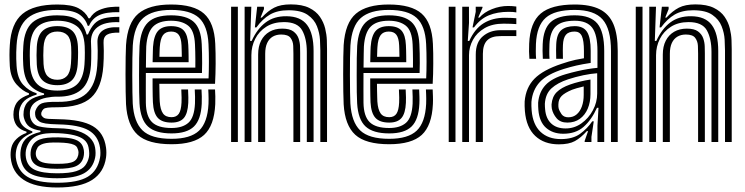

<svg xmlns="http://www.w3.org/2000/svg" viewBox="-20 -630 3306 852"><path d="M233.8 202Q136.2 202 84.8 167.9Q33.2 133.8 27.5 69Q26.5 58 27.2 46.6Q28 35.2 30.5 25Q35.5 3.5 53.8 -14Q72 -31.5 97.5 -40V-46Q72.5 -53.2 58.8 -67.4Q45 -81.5 40.5 -107Q39.5 -112.2 39.5 -121Q39.5 -129.8 40.5 -136.8Q44.8 -165.8 61.1 -182.5Q77.5 -199.2 108.5 -210V-216Q80.5 -225.5 53.6 -255.2Q26.8 -285 23.5 -337Q22.8 -351 22.4 -363Q22 -375 22 -386.1Q22 -397.2 22.4 -408Q22.8 -418.8 23.5 -430Q29.2 -526.5 79.6 -568.2Q130 -610 234.5 -610Q297.8 -610 328.8 -593.2Q359.8 -576.5 372.8 -549H378.8Q393.8 -574 419.1 -585Q444.5 -596 469.8 -598.5Q495 -601 509.5 -600V-576Q450.8 -577.2 419.6 -562.4Q388.5 -547.5 375.2 -515.5H369.2Q359.2 -548.2 330.2 -567.1Q301.2 -586 234.5 -586Q145.8 -586 102.1 -549.5Q58.5 -513 53.5 -429Q52.5 -412.2 52.1 -397.8Q51.8 -383.2 52.1 -368.9Q52.5 -354.5 53.5 -338Q57 -282.2 82.8 -254.1Q108.5 -226 142.5 -216.2V-210.2Q106 -199.5 88 -182.4Q70 -165.2 65.2 -137.5Q64 -129.8 64.1 -121.6Q64.2 -113.5 65.2 -106.2Q68.8 -84.8 82.5 -70.9Q96.2 -57 123.5 -47.2V-41.2Q91.8 -28 76.5 -12Q61.2 4 54.8 24.8Q51.5 35.5 50.4 46.9Q49.2 58.2 50.2 68.5Q57.2 127 100.8 154Q144.2 181 233.8 181Q326 181 369.9 154.1Q413.8 127.2 424 69Q425.8 59.5 425.6 48.1Q425.5 36.8 423.8 25.2Q415.8 -27 373.4 -51.6Q331 -76.2 239.5 -78Q201.8 -78.8 182.5 -81.9Q163.2 -85 154.6 -91Q146 -97 140.2 -106Q136.8 -111.8 135.9 -122Q135 -132.2 137 -138Q146.5 -164 165.5 -171.4Q184.5 -178.8 234.5 -178Q321.8 -176.8 363.6 -215.2Q405.5 -253.8 411.5 -338Q412.8 -353.8 413.2 -370.6Q413.8 -387.5 413.6 -404.9Q413.5 -422.2 412.5 -439.8Q410.8 -476.8 435.2 -494.2Q459.8 -511.8 509.5 -509V-485Q471.8 -486.2 455 -476.1Q438.2 -466 439.5 -440Q440.5 -422.5 440.6 -404.9Q440.8 -387.2 440.2 -370.1Q439.8 -353 438.5 -337Q431.5 -240 384.4 -197Q337.2 -154 234.5 -154Q206 -154 192.2 -152.4Q178.5 -150.8 173.1 -146Q167.8 -141.2 163.8 -131.5Q163 -129.8 162.9 -124.8Q162.8 -119.8 165.2 -116.2Q170.2 -109.8 175.5 -106.6Q180.8 -103.5 194.8 -102.5Q208.8 -101.5 239.8 -101Q342.2 -99.5 391.9 -70.2Q441.5 -41 450.5 25Q452 35.8 452 47.1Q452 58.5 450.5 69Q441.2 134.8 388.9 168.4Q336.5 202 233.8 202ZM233.8 139Q289.2 139 317.9 129.6Q346.5 120.2 358.1 104.2Q369.8 88.2 374.2 69Q376 61.8 375.9 50.2Q375.8 38.8 373 24.5Q369 3.2 353.1 -9.9Q337.2 -23 309.1 -29.9Q281 -36.8 239.8 -38.8Q176.5 -42.2 143.9 -27.4Q111.2 -12.5 98 25.2Q94.5 35.5 93.9 46.9Q93.2 58.2 95 69.5Q101.5 108.5 134.9 123.8Q168.2 139 233.8 139ZM233.8 119Q172.5 119 147.4 106.6Q122.2 94.2 117 69Q114.8 58 115.8 46.1Q116.8 34.2 120.2 25Q130.2 -1 156.6 -11.2Q183 -21.5 240.8 -20.5Q275.2 -20 297.4 -15.2Q319.5 -10.5 332 -0.8Q344.5 9 349.2 24.8Q352.8 35.5 352.9 46.8Q353 58 350.2 68.5Q342.8 95.8 317.1 107.4Q291.5 119 233.8 119ZM233.8 97Q261 97 279.1 94.6Q297.2 92.2 307.9 86.1Q318.5 80 323.5 69Q328.5 58.2 328.4 47.2Q328.2 36.2 322.5 25Q318.5 17.2 308.2 12.5Q298 7.8 281.1 5.4Q264.2 3 239.8 2.5Q193 1.2 173.1 7.6Q153.2 14 147 24.2Q140 35.8 138.9 47.1Q137.8 58.5 142.5 69Q149.2 84 169.2 90.5Q189.2 97 233.8 97ZM233.8 161Q151 161 114.1 140Q77.2 119 71.2 70Q70 58.8 70.6 47.8Q71.2 36.8 74 24.8Q80.5 -3.2 100.5 -19.2Q120.5 -35.2 159.5 -44.5V-50.5Q128.5 -54.8 111 -67.2Q93.5 -79.8 86.2 -106.8Q84.5 -114 84.2 -120.8Q84 -127.5 85.2 -137.5Q89.2 -167.2 110.5 -184.1Q131.8 -201 175.5 -209.2V-215.2Q133.8 -226.8 110.2 -255Q86.8 -283.2 83.2 -341Q82.5 -355.2 82.1 -368.5Q81.8 -381.8 82.1 -395.8Q82.5 -409.8 83.5 -426.5Q87.8 -499 124.2 -530.5Q160.8 -562 234.5 -562Q293.5 -562 322.8 -542.4Q352 -522.8 364.2 -477.2H370.2Q382.8 -507.2 398.8 -524.4Q414.8 -541.5 440.9 -548.5Q467 -555.5 509.5 -555.5V-531.5Q445 -534.2 412.6 -509.4Q380.2 -484.5 384 -435.2Q385 -423.5 385 -404.9Q385 -386.2 384.8 -368.5Q384.5 -350.8 383.8 -341.5Q378.2 -264 340.6 -232Q303 -200 234.5 -201Q211.2 -201.5 185.5 -196.4Q159.8 -191.2 140 -178.6Q120.2 -166 114.2 -143.5Q112.2 -135.8 112.5 -125Q112.8 -114.2 114.5 -107.8Q123.8 -76.2 153.1 -69Q182.5 -61.8 240 -60.8Q290.5 -60 324.9 -49.1Q359.2 -38.2 378.5 -19.2Q397.8 -0.2 402 25.2Q404 37 404.1 48.5Q404.2 60 402.2 69.2Q392.5 117 352.8 139Q313 161 233.8 161ZM234.5 -228Q292 -228 321.1 -254.9Q350.2 -281.8 354.8 -343.5Q355.8 -355.2 356.1 -368.6Q356.5 -382 356.5 -396.4Q356.5 -410.8 355.8 -425.2Q352.5 -490.5 320.4 -514.2Q288.2 -538 234.5 -538Q176 -538 146.5 -511.6Q117 -485.2 113.2 -424.5Q112 -404.2 112.1 -382.6Q112.2 -361 113.2 -342.5Q116.8 -283.8 146.4 -255.9Q176 -228 234.5 -228ZM234.5 -252Q191.5 -252 168.9 -273.4Q146.2 -294.8 143.2 -344.2Q142 -366.2 142.1 -384.9Q142.2 -403.5 143.2 -422.2Q146.2 -471.5 168.8 -492.8Q191.2 -514 234.5 -514Q278.2 -514 300.8 -493.1Q323.2 -472.2 325.8 -424Q326.5 -411.2 326.5 -398.5Q326.5 -385.8 326.1 -372.5Q325.8 -359.2 324.8 -344.8Q321.2 -295.2 298.8 -273.6Q276.2 -252 234.5 -252ZM234.5 -276Q260.8 -276 276.4 -292.1Q292 -308.2 294.8 -347.5Q295.8 -360.2 296.1 -371.6Q296.5 -383 296.5 -395.2Q296.5 -407.5 295.8 -422.5Q294 -458.8 278.4 -474.4Q262.8 -490 234.5 -490Q206.5 -490 191 -474Q175.5 -458 173.2 -421Q172.2 -401.5 172.1 -384.1Q172 -366.8 173.2 -346Q175.5 -308.5 191 -292.2Q206.5 -276 234.5 -276Z M741.2 10Q636.8 10 590.8 -31.9Q544.8 -73.8 539.2 -167.5Q538.2 -187 537.6 -223.2Q537 -259.5 537 -300.6Q537 -341.8 537.6 -377Q538.2 -412.2 539.2 -429.8Q545.8 -528.8 593.8 -569.4Q641.8 -610 739.2 -610Q839.8 -610 885.2 -569.6Q930.8 -529.2 935.2 -436Q936.2 -415.2 936.6 -392.9Q937 -370.5 936.9 -347.5Q936.8 -324.5 936.1 -301.9Q935.5 -279.2 934.2 -258H687Q687.2 -242.8 687.5 -226.4Q687.8 -210 688.1 -197.2Q688.5 -184.5 688.8 -179.8Q691.2 -143.8 703.1 -126.9Q715 -110 741.2 -110Q763 -110 773.4 -125.1Q783.8 -140.2 785.5 -175Q786 -182.5 785.8 -197.1Q785.5 -211.8 784.5 -233H814.5Q815.5 -213 815.8 -197.4Q816 -181.8 815.5 -173.8Q813.2 -126.8 795.9 -106.4Q778.5 -86 741.2 -86Q699.5 -86 680.2 -107Q661 -128 658.5 -176.2Q658 -187.5 657.6 -204Q657.2 -220.5 657.1 -240.5Q657 -260.5 657 -282H905.5Q906.2 -298.5 906.6 -317.2Q907 -336 907 -355.9Q907 -375.8 906.6 -395.6Q906.2 -415.5 905.2 -434.5Q901.2 -515.8 862.9 -550.9Q824.5 -586 739.2 -586Q656 -586 615.5 -550.2Q575 -514.5 569.2 -428Q568 -409.2 567.5 -373Q567 -336.8 567 -295.8Q567 -254.8 567.6 -220.4Q568.2 -186 569 -170.8Q574 -88.8 612.5 -51.4Q651 -14 741.2 -14Q825.2 -14 863.2 -50.1Q901.2 -86.2 905.2 -169Q905.8 -180 905.6 -191.1Q905.5 -202.2 905.1 -213Q904.8 -223.8 904.2 -233H934.2Q935 -219.8 935.5 -202Q936 -184.2 935.2 -168Q930.8 -72.5 885.6 -31.2Q840.5 10 741.2 10ZM741.2 -38Q669.8 -38 636.5 -68.8Q603.2 -99.5 599 -171.8Q598 -187.2 597.5 -221.2Q597 -255.2 597 -295.6Q597 -336 597.5 -371.8Q598 -407.5 599.2 -426.2Q604.2 -498.5 636.5 -530.2Q668.8 -562 739.2 -562Q807.5 -562 839.8 -532.8Q872 -503.5 875.2 -433.8Q876.2 -414.2 876.6 -392.9Q877 -371.5 877 -349.6Q877 -327.8 876.2 -306H627.2Q627 -264.5 627 -233.4Q627 -202.2 627.2 -174Q628.2 -114 654.6 -88Q681 -62 741.2 -62Q789.8 -62 816 -85.2Q842.2 -108.5 845.2 -170.5Q845.8 -184.5 845.5 -200Q845.2 -215.5 844.2 -233H874.2Q875 -217.8 875.5 -202Q876 -186.2 875.2 -169.8Q872 -99.5 840.8 -68.8Q809.5 -38 741.2 -38ZM627.5 -330H846.8Q847 -349.5 846.9 -366.8Q846.8 -384 846.4 -400.4Q846 -416.8 845.2 -433.2Q842.5 -494.5 814.9 -516.2Q787.2 -538 739.2 -538Q685 -538 659.1 -511.8Q633.2 -485.5 629 -424Q628.8 -417.8 628.2 -391.2Q627.8 -364.8 627.5 -330ZM657.2 -354Q657.5 -367.2 657.8 -380.9Q658 -394.5 658.4 -405.6Q658.8 -416.8 659 -422.2Q662.5 -471.5 681.2 -492.8Q700 -514 739.2 -514Q778.8 -514 796.1 -494Q813.5 -474 815.5 -430Q816 -420 816.4 -406.9Q816.8 -393.8 816.9 -379.9Q817 -366 817 -354ZM687.5 -378H786.8Q786.8 -386.2 786.5 -395.5Q786.2 -404.8 786 -413.6Q785.8 -422.5 785.5 -429Q784 -461 773.2 -475.5Q762.5 -490 739.2 -490Q715 -490 703.2 -474Q691.5 -458 689 -420.8Q688.8 -416.5 688.5 -410.5Q688.2 -404.5 688 -396.5Q687.8 -388.5 687.5 -378Z M1401.5 0V-405.8Q1401.5 -424.2 1399.9 -453.9Q1398.2 -483.5 1386.5 -513.5Q1374.8 -543.5 1345.4 -564Q1316 -584.5 1260.5 -584.5Q1211 -584.5 1178.1 -565.4Q1145.2 -546.2 1117.8 -508.5H1111L1121.2 -600H1151L1151.5 -590L1136.2 -552H1141.8Q1168.5 -581.5 1196.8 -596Q1225 -610.5 1270.2 -610.5Q1320.8 -610.5 1351.9 -595.1Q1383 -579.8 1399.6 -555.5Q1416.2 -531.2 1422.9 -503.9Q1429.5 -476.5 1430.4 -451.9Q1431.2 -427.2 1431.2 -411.8V0ZM1005.5 0V-600H1035.5V0ZM1125.5 0V-388Q1125.5 -423.8 1138.6 -449.5Q1151.8 -475.2 1175.8 -489.1Q1199.8 -503 1232.2 -503Q1264.8 -503 1281.5 -490.8Q1298.2 -478.5 1304.6 -460.4Q1311 -442.2 1311.5 -424Q1312 -405.8 1312 -393.8V0H1282V-392Q1282 -406.5 1281.2 -426.5Q1280.5 -446.5 1269.5 -461.6Q1258.5 -476.8 1227.8 -476.8Q1206.2 -476.8 1190.2 -467.4Q1174.2 -458 1165.5 -439.1Q1156.8 -420.2 1156.8 -391.2V0ZM1065.5 0V-600H1095.2L1090 -448.5H1096.8Q1121.2 -502.2 1158.8 -530.4Q1196.2 -558.5 1251.2 -558Q1314 -557.5 1342.8 -519.2Q1371.5 -481 1371.5 -403.8V0H1341.5V-399.8Q1341.5 -458.2 1321 -495.1Q1300.5 -532 1240 -532Q1194 -532 1161.6 -511.4Q1129.2 -490.8 1112.4 -457.4Q1095.5 -424 1095.5 -385.2V0Z M1707 10Q1602.5 10 1556.5 -31.9Q1510.5 -73.8 1505 -167.5Q1504 -187 1503.4 -223.2Q1502.8 -259.5 1502.8 -300.6Q1502.8 -341.8 1503.4 -377Q1504 -412.2 1505 -429.8Q1511.5 -528.8 1559.5 -569.4Q1607.5 -610 1705 -610Q1805.5 -610 1851 -569.6Q1896.5 -529.2 1901 -436Q1902 -415.2 1902.4 -392.9Q1902.8 -370.5 1902.6 -347.5Q1902.5 -324.5 1901.9 -301.9Q1901.2 -279.2 1900 -258H1652.8Q1653 -242.8 1653.2 -226.4Q1653.5 -210 1653.9 -197.2Q1654.2 -184.5 1654.5 -179.8Q1657 -143.8 1668.9 -126.9Q1680.8 -110 1707 -110Q1728.8 -110 1739.1 -125.1Q1749.5 -140.2 1751.2 -175Q1751.8 -182.5 1751.5 -197.1Q1751.2 -211.8 1750.2 -233H1780.2Q1781.2 -213 1781.5 -197.4Q1781.8 -181.8 1781.2 -173.8Q1779 -126.8 1761.6 -106.4Q1744.2 -86 1707 -86Q1665.2 -86 1646 -107Q1626.8 -128 1624.2 -176.2Q1623.8 -187.5 1623.4 -204Q1623 -220.5 1622.9 -240.5Q1622.8 -260.5 1622.8 -282H1871.2Q1872 -298.5 1872.4 -317.2Q1872.8 -336 1872.8 -355.9Q1872.8 -375.8 1872.4 -395.6Q1872 -415.5 1871 -434.5Q1867 -515.8 1828.6 -550.9Q1790.2 -586 1705 -586Q1621.8 -586 1581.2 -550.2Q1540.8 -514.5 1535 -428Q1533.8 -409.2 1533.2 -373Q1532.8 -336.8 1532.8 -295.8Q1532.8 -254.8 1533.4 -220.4Q1534 -186 1534.8 -170.8Q1539.8 -88.8 1578.2 -51.4Q1616.8 -14 1707 -14Q1791 -14 1829 -50.1Q1867 -86.2 1871 -169Q1871.5 -180 1871.4 -191.1Q1871.2 -202.2 1870.9 -213Q1870.5 -223.8 1870 -233H1900Q1900.8 -219.8 1901.2 -202Q1901.8 -184.2 1901 -168Q1896.5 -72.5 1851.4 -31.2Q1806.2 10 1707 10ZM1707 -38Q1635.5 -38 1602.2 -68.8Q1569 -99.5 1564.8 -171.8Q1563.8 -187.2 1563.2 -221.2Q1562.8 -255.2 1562.8 -295.6Q1562.8 -336 1563.2 -371.8Q1563.8 -407.5 1565 -426.2Q1570 -498.5 1602.2 -530.2Q1634.5 -562 1705 -562Q1773.2 -562 1805.5 -532.8Q1837.8 -503.5 1841 -433.8Q1842 -414.2 1842.4 -392.9Q1842.8 -371.5 1842.8 -349.6Q1842.8 -327.8 1842 -306H1593Q1592.8 -264.5 1592.8 -233.4Q1592.8 -202.2 1593 -174Q1594 -114 1620.4 -88Q1646.8 -62 1707 -62Q1755.5 -62 1781.8 -85.2Q1808 -108.5 1811 -170.5Q1811.5 -184.5 1811.2 -200Q1811 -215.5 1810 -233H1840Q1840.8 -217.8 1841.2 -202Q1841.8 -186.2 1841 -169.8Q1837.8 -99.5 1806.5 -68.8Q1775.2 -38 1707 -38ZM1593.2 -330H1812.5Q1812.8 -349.5 1812.6 -366.8Q1812.5 -384 1812.1 -400.4Q1811.8 -416.8 1811 -433.2Q1808.2 -494.5 1780.6 -516.2Q1753 -538 1705 -538Q1650.8 -538 1624.9 -511.8Q1599 -485.5 1594.8 -424Q1594.5 -417.8 1594 -391.2Q1593.5 -364.8 1593.2 -330ZM1623 -354Q1623.2 -367.2 1623.5 -380.9Q1623.8 -394.5 1624.1 -405.6Q1624.5 -416.8 1624.8 -422.2Q1628.2 -471.5 1647 -492.8Q1665.8 -514 1705 -514Q1744.5 -514 1761.9 -494Q1779.2 -474 1781.2 -430Q1781.8 -420 1782.1 -406.9Q1782.5 -393.8 1782.6 -379.9Q1782.8 -366 1782.8 -354ZM1653.2 -378H1752.5Q1752.5 -386.2 1752.2 -395.5Q1752 -404.8 1751.8 -413.6Q1751.5 -422.5 1751.2 -429Q1749.8 -461 1739 -475.5Q1728.2 -490 1705 -490Q1680.8 -490 1669 -474Q1657.2 -458 1654.8 -420.8Q1654.5 -416.5 1654.2 -410.5Q1654 -404.5 1653.8 -396.5Q1653.5 -388.5 1653.2 -378Z M2031.2 0V-600H2061L2061.2 -528L2055.8 -448.5H2062.5Q2087.2 -503 2126.6 -527.1Q2166 -551.2 2220.2 -551.2Q2234.8 -551.2 2250 -550.5Q2265.2 -549.8 2271.2 -549V-523Q2263.8 -523.8 2246.9 -524.4Q2230 -525 2214.5 -525Q2164.8 -525 2130.5 -505.1Q2096.2 -485.2 2078.8 -453.4Q2061.2 -421.5 2061.2 -385.2V0ZM1971.2 0V-600H2001.2V0ZM2091.2 0V-388Q2091.2 -442.5 2122.9 -469.2Q2154.5 -496 2200.5 -496Q2218.5 -496 2236.8 -496Q2255 -496 2271.2 -496V-469.8Q2255.2 -470 2236 -469.9Q2216.8 -469.8 2200.5 -469.8Q2160.5 -469.8 2141.6 -450.6Q2122.8 -431.5 2122.8 -391.2V0ZM2076.8 -508.5 2091 -577.5V-600H2120.8L2121.2 -596L2102 -552H2107.5Q2128.2 -575.8 2163.4 -589.6Q2198.5 -603.5 2234.5 -603.5Q2242.8 -603.5 2252.8 -602.9Q2262.8 -602.2 2271.2 -601V-575Q2264.2 -576.2 2255.6 -576.9Q2247 -577.5 2236.8 -577.5Q2186.8 -577.5 2149 -561.9Q2111.2 -546.2 2083.5 -508.5Z M2691.2 0V-404Q2691.2 -501.5 2654 -543.8Q2616.8 -586 2530.2 -586Q2441.2 -586 2401.5 -550.9Q2361.8 -515.8 2358.2 -434.8Q2357.8 -419.5 2357.6 -402.8Q2357.5 -386 2359 -369.2H2329.2Q2327.8 -387 2327.6 -401.4Q2327.5 -415.8 2328.2 -436Q2332 -530 2379.5 -570Q2427 -610 2530.2 -610Q2598.8 -610 2640.8 -589.1Q2682.8 -568.2 2702 -523Q2721.2 -477.8 2721.2 -404V0ZM2489.8 -60Q2528.5 -60 2560.2 -82.6Q2592 -105.2 2611 -140.8Q2630 -176.2 2630 -214.8V-305Q2602.5 -303.2 2568.4 -296.1Q2534.2 -289 2500.8 -278Q2454 -262.5 2427.2 -238Q2400.5 -213.5 2397.8 -169.5Q2397.5 -162.8 2398.1 -155.9Q2398.8 -149 2399 -144.8Q2402.5 -104 2426 -82Q2449.5 -60 2489.8 -60ZM2497.5 -86Q2466.5 -86 2450.1 -105.1Q2433.8 -124.2 2428.8 -147.5Q2428.2 -150.5 2427.8 -157Q2427.2 -163.5 2427.5 -166.5Q2430.2 -201 2450.4 -221.1Q2470.5 -241.2 2509.8 -255Q2529.5 -262 2553.5 -267.9Q2577.5 -273.8 2600.2 -277V-212Q2600.2 -176.5 2588.1 -147.9Q2576 -119.2 2553 -102.6Q2530 -86 2497.5 -86ZM2502 -109.5Q2523.8 -109.5 2539 -122.5Q2554.2 -135.5 2562.2 -158Q2570.2 -180.5 2570.2 -209.2V-246.5Q2552 -242.2 2539.1 -238.5Q2526.2 -234.8 2519.2 -232Q2486 -218.2 2472.1 -204Q2458.2 -189.8 2457.8 -166.8Q2457.8 -162 2457.8 -158.1Q2457.8 -154.2 2458.8 -150Q2461.8 -137.8 2471.6 -123.6Q2481.5 -109.5 2502 -109.5ZM2459.5 10.5Q2394.8 10.5 2355.1 -26.8Q2315.5 -64 2309.2 -137Q2308.5 -146.2 2308 -159.4Q2307.5 -172.5 2308.2 -180.2Q2313.5 -241.8 2351.6 -280.6Q2389.8 -319.5 2472 -346.8Q2491.2 -353.2 2504.9 -357.2Q2518.5 -361.2 2533.5 -364.5Q2548.5 -367.8 2571.2 -371.5V-404.2Q2571.2 -450.2 2561.9 -470.1Q2552.5 -490 2530.2 -490Q2503 -490 2491.1 -475.6Q2479.2 -461.2 2478 -429.5Q2477.8 -424.2 2477.5 -406Q2477.2 -387.8 2478 -369.2H2448.2Q2447.2 -391.5 2447.6 -406.9Q2448 -422.2 2448.2 -432.8Q2450.2 -479 2471 -496.5Q2491.8 -514 2530.2 -514Q2568.8 -514 2585 -488.5Q2601.2 -463 2601.2 -404.2V-350.8Q2564.2 -345.2 2537.5 -339.1Q2510.8 -333 2481.8 -324Q2408 -300.8 2375.5 -266Q2343 -231.2 2338.2 -177.8Q2337.8 -170.5 2338.1 -159.2Q2338.5 -148 2339.2 -139.5Q2344.5 -77.2 2378.5 -45Q2412.5 -12.8 2469.2 -12.8Q2521.5 -12.8 2553.8 -35.9Q2586 -59 2608 -91.5H2614.8L2604.5 -22.5V0H2574.8L2574.2 -4L2589.5 -48H2584Q2557.5 -18.5 2531.2 -4Q2505 10.5 2459.5 10.5ZM2631.2 0.2V-72L2635.8 -151.5H2629Q2605 -98.2 2569.8 -67.2Q2534.5 -36.2 2478.5 -36.5Q2432.8 -36.8 2403.1 -62.8Q2373.5 -88.8 2369 -142.2Q2368.8 -147.2 2368.1 -157.6Q2367.5 -168 2368 -174.5Q2372.2 -221.8 2400.4 -252.2Q2428.5 -282.8 2491.2 -301Q2517 -308.5 2541.5 -314.1Q2566 -319.8 2588.6 -323.5Q2611.2 -327.2 2631.2 -329V-404Q2631.2 -475.8 2608 -506.9Q2584.8 -538 2530.2 -538Q2473 -538 2446.8 -513.6Q2420.5 -489.2 2418.2 -433.5Q2417.8 -419 2417.5 -403Q2417.2 -387 2418.5 -369.2H2388.8Q2387.5 -388.5 2387.6 -404.4Q2387.8 -420.2 2388.2 -434Q2391 -502.5 2424 -532.2Q2457 -562 2530.2 -562Q2600.5 -562 2630.9 -525.4Q2661.2 -488.8 2661.2 -404V0.2Z M3197.2 0V-405.8Q3197.2 -424.2 3195.6 -453.9Q3194 -483.5 3182.2 -513.5Q3170.5 -543.5 3141.1 -564Q3111.8 -584.5 3056.2 -584.5Q3006.8 -584.5 2973.9 -565.4Q2941 -546.2 2913.5 -508.5H2906.8L2917 -600H2946.8L2947.2 -590L2932 -552H2937.5Q2964.2 -581.5 2992.5 -596Q3020.8 -610.5 3066 -610.5Q3116.5 -610.5 3147.6 -595.1Q3178.8 -579.8 3195.4 -555.5Q3212 -531.2 3218.6 -503.9Q3225.2 -476.5 3226.1 -451.9Q3227 -427.2 3227 -411.8V0ZM2801.2 0V-600H2831.2V0ZM2921.2 0V-388Q2921.2 -423.8 2934.4 -449.5Q2947.5 -475.2 2971.5 -489.1Q2995.5 -503 3028 -503Q3060.5 -503 3077.2 -490.8Q3094 -478.5 3100.4 -460.4Q3106.8 -442.2 3107.2 -424Q3107.8 -405.8 3107.8 -393.8V0H3077.8V-392Q3077.8 -406.5 3077 -426.5Q3076.2 -446.5 3065.2 -461.6Q3054.2 -476.8 3023.5 -476.8Q3002 -476.8 2986 -467.4Q2970 -458 2961.2 -439.1Q2952.5 -420.2 2952.5 -391.2V0ZM2861.2 0V-600H2891L2885.8 -448.5H2892.5Q2917 -502.2 2954.5 -530.4Q2992 -558.5 3047 -558Q3109.8 -557.5 3138.5 -519.2Q3167.2 -481 3167.2 -403.8V0H3137.2V-399.8Q3137.2 -458.2 3116.8 -495.1Q3096.2 -532 3035.8 -532Q2989.8 -532 2957.4 -511.4Q2925 -490.8 2908.1 -457.4Q2891.2 -424 2891.2 -385.2V0Z"/></svg>

Font: Big Shoulders Inline Display Thin Black
Style: Regular
Weight: 900
Version: Version 2.002